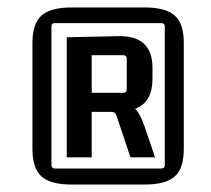

<svg xmlns="http://www.w3.org/2000/svg" viewBox="-20 -662 565 515"><path d="M67 -263V-547Q67 -599 91.5 -620.5Q116 -642 172 -642H368Q424 -642 448.5 -620.5Q473 -599 473 -547V-263Q473 -210 448.5 -188.5Q424 -167 368 -167H172Q116 -167 91.5 -188.5Q67 -210 67 -263ZM412 -600H127Q118 -600 118 -591V-219Q118 -210 127 -210H412Q422 -210 422 -219V-591Q422 -600 412 -600ZM226 -240H159V-562L295 -565Q389 -568 389 -480V-451Q389 -387 342 -370Q355 -360 368 -322L396 -240H330L292 -353Q289 -362 279 -362H226ZM310 -514H226V-413H310Q320 -413 320 -423V-504Q320 -514 310 -514Z"/></svg>

Font: Gemunu Libre Medium
Style: Regular
Weight: 500
Designer: Puspanada Ekanayake, Sola Matas, Pathum Egodawatta, Kosala Senevirathne
Foundry: mooniak
Version: Version 1.100